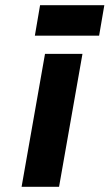

<svg xmlns="http://www.w3.org/2000/svg" viewBox="-20 -718 421 738"><path d="M63 0 153 -511H297L207 0ZM114 -581 134 -698H381L361 -581Z"/></svg>

Font: Overpass Black
Style: Italic
Weight: 900
Italic angle: -10°
Designer: Delve Withrington, Dave Bailey, Thomas Jockin
Foundry: Delve Fonts LLC
Version: Version 4.000